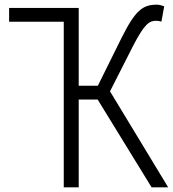

<svg xmlns="http://www.w3.org/2000/svg" viewBox="-20 -802 740 822"><path d="M451 -411 550 -606C599 -701 620 -713 648 -713C655 -713 664 -712 671 -709L683 -775C674 -778 663 -782 652 -782C592 -782 560 -760 499 -637L399 -435H317V-768H316H19V-709H253V0H317V-376H398L629 0H700Z"/></svg>

Font: Kawkab Mono Light
Style: Regular
Weight: 300
Monospace: yes
Designer: Abdullah Arif
Foundry: Abdullah Arif
Version: Version 1.000;PS 000.500;hotconv 1.0.88;makeotf.lib2.5.64775